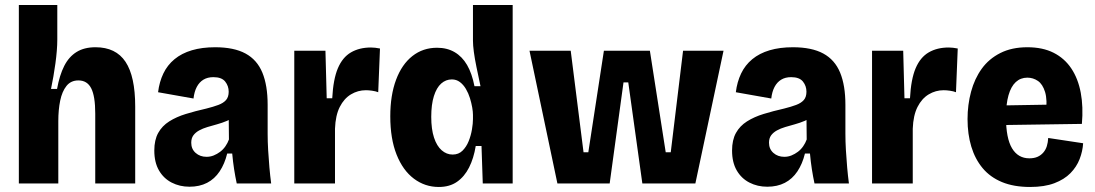

<svg xmlns="http://www.w3.org/2000/svg" viewBox="-20 -730 4359 764"><path d="M55 0V-327V-710H208V-573Q208 -552 206 -527.5Q204 -503 200.5 -477.5Q197 -452 192.5 -426Q188 -400 183 -376H207Q217 -431 235.5 -467.5Q254 -504 284.5 -523Q315 -542 360 -542Q441 -542 479.5 -484Q518 -426 518 -306V0H359V-278Q359 -347 343 -378.5Q327 -410 292 -410Q262 -410 244.5 -388Q227 -366 219.5 -329.5Q212 -293 212 -248V0Z M734 13Q695 13 663 -3.5Q631 -20 612.5 -52Q594 -84 594 -131Q594 -173 609.5 -201Q625 -229 653.5 -247Q682 -265 719.5 -276.5Q757 -288 801 -298Q829 -305 849 -312.5Q869 -320 879.5 -332Q890 -344 890 -365Q890 -388 876 -405.5Q862 -423 829 -423Q806 -423 789.5 -413Q773 -403 763 -384Q753 -365 750 -338L609 -363Q614 -404 630 -437.5Q646 -471 674.5 -494.5Q703 -518 743.5 -530Q784 -542 836 -542Q911 -542 957 -517Q1003 -492 1024 -441Q1045 -390 1045 -313V-198Q1045 -167 1047 -132.5Q1049 -98 1052 -64Q1055 -30 1059 0H922Q916 -28 911.5 -57Q907 -86 904 -119H884Q874 -78 854 -48Q834 -18 804 -2.5Q774 13 734 13ZM802 -106Q817 -106 830.5 -111.5Q844 -117 856 -126Q868 -135 877 -148Q886 -161 891 -175L890 -276L918 -268Q902 -257 883 -249Q864 -241 844 -235.5Q824 -230 805.5 -224.5Q787 -219 772.5 -211Q758 -203 749.5 -191.5Q741 -180 741 -162Q741 -137 758.5 -121.5Q776 -106 802 -106Z M1151 0V-266V-528H1275L1280 -339H1302Q1306 -415 1324.5 -458.5Q1343 -502 1376.5 -521.5Q1410 -541 1456 -541Q1464 -541 1473 -540Q1482 -539 1492 -537L1485 -363Q1475 -367 1461 -369Q1447 -371 1436 -371Q1404 -371 1376.5 -354.5Q1349 -338 1332 -304.5Q1315 -271 1313 -218V0Z M1726 14Q1671 14 1627 -19Q1583 -52 1558 -115Q1533 -178 1533 -267Q1533 -351 1556 -412.5Q1579 -474 1621 -507Q1663 -540 1719 -540Q1759 -540 1789 -522.5Q1819 -505 1838.5 -471.5Q1858 -438 1868 -387H1892Q1883 -429 1876 -463Q1869 -497 1865.5 -523.5Q1862 -550 1862 -568V-710H2020V-261V0H1901L1896 -149H1873Q1865 -100 1846.5 -63.5Q1828 -27 1798.5 -6.5Q1769 14 1726 14ZM1781 -115Q1805 -115 1820.5 -130.5Q1836 -146 1845 -168.5Q1854 -191 1858 -215Q1862 -239 1862 -256V-273Q1862 -285 1859 -302.5Q1856 -320 1850 -339.5Q1844 -359 1834 -376Q1824 -393 1810 -403.5Q1796 -414 1778 -414Q1754 -414 1735.5 -397.5Q1717 -381 1706.5 -347.5Q1696 -314 1696 -265Q1696 -216 1707 -182.5Q1718 -149 1737.5 -132Q1757 -115 1781 -115Z M2198 0 2087 -528H2251L2302 -124H2321L2383 -528H2566L2629 -124H2649L2698 -528H2859L2747 0H2536L2480 -402H2461L2406 0Z M3033 13Q2994 13 2962 -3.5Q2930 -20 2911.5 -52Q2893 -84 2893 -131Q2893 -173 2908.5 -201Q2924 -229 2952.5 -247Q2981 -265 3018.5 -276.5Q3056 -288 3100 -298Q3128 -305 3148 -312.5Q3168 -320 3178.5 -332Q3189 -344 3189 -365Q3189 -388 3175 -405.5Q3161 -423 3128 -423Q3105 -423 3088.5 -413Q3072 -403 3062 -384Q3052 -365 3049 -338L2908 -363Q2913 -404 2929 -437.5Q2945 -471 2973.5 -494.5Q3002 -518 3042.5 -530Q3083 -542 3135 -542Q3210 -542 3256 -517Q3302 -492 3323 -441Q3344 -390 3344 -313V-198Q3344 -167 3346 -132.5Q3348 -98 3351 -64Q3354 -30 3358 0H3221Q3215 -28 3210.5 -57Q3206 -86 3203 -119H3183Q3173 -78 3153 -48Q3133 -18 3103 -2.5Q3073 13 3033 13ZM3101 -106Q3116 -106 3129.5 -111.5Q3143 -117 3155 -126Q3167 -135 3176 -148Q3185 -161 3190 -175L3189 -276L3217 -268Q3201 -257 3182 -249Q3163 -241 3143 -235.5Q3123 -230 3104.5 -224.5Q3086 -219 3071.5 -211Q3057 -203 3048.5 -191.5Q3040 -180 3040 -162Q3040 -137 3057.5 -121.5Q3075 -106 3101 -106Z M3450 0V-266V-528H3574L3579 -339H3601Q3605 -415 3623.5 -458.5Q3642 -502 3675.5 -521.5Q3709 -541 3755 -541Q3763 -541 3772 -540Q3781 -539 3791 -537L3784 -363Q3774 -367 3760 -369Q3746 -371 3735 -371Q3703 -371 3675.5 -354.5Q3648 -338 3631 -304.5Q3614 -271 3612 -218V0Z M4079 14Q4014 14 3967 -5.5Q3920 -25 3890 -61Q3860 -97 3845 -146.5Q3830 -196 3830 -256Q3830 -313 3844 -365Q3858 -417 3886.5 -456.5Q3915 -496 3960.5 -519Q4006 -542 4068 -542Q4129 -542 4172.5 -520Q4216 -498 4243 -457.5Q4270 -417 4280.5 -361Q4291 -305 4285 -237L3942 -232V-310L4179 -314L4142 -279Q4148 -333 4138.5 -364Q4129 -395 4110 -408Q4091 -421 4068 -421Q4041 -421 4022 -403.5Q4003 -386 3993 -351Q3983 -316 3983 -264Q3983 -180 4007 -140Q4031 -100 4076 -100Q4095 -100 4108.5 -106Q4122 -112 4131.5 -123Q4141 -134 4145.5 -148.5Q4150 -163 4151 -181L4290 -160Q4288 -128 4276 -97Q4264 -66 4239.5 -41Q4215 -16 4175.5 -1Q4136 14 4079 14Z"/></svg>

Font: Bricolage Grotesque 96pt ExtraBold SemiCondensed ExtraBold
Style: Regular
Weight: 800
Width: 4
Version: Version 1.001;gftools[0.9.33.dev8+g029e19f]